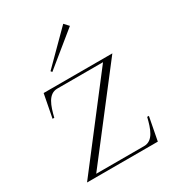

<svg xmlns="http://www.w3.org/2000/svg" viewBox="-181 -860 883 968"><g transform="rotate(-30 261.0 -376.5)"><path d="M40 0H452L478 -135H468C453 -74 434 -15 381 -15H102L476 -500H76L50 -365H60C75 -426 94 -485 147 -485H413ZM360 -727 336 -753 161 -578 167 -570Z"/></g></svg>

Font: Sprat Condensed Thin
Style: Regular
Weight: 100
Width: 3
Designer: Ethan Nakache
Foundry: Collletttivo
Version: Version 2.000;Glyphs 3.2 (3217)